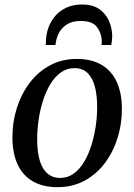

<svg xmlns="http://www.w3.org/2000/svg" viewBox="-20 -802 583 834"><path d="M313.5 -546Q378 -546 421.5 -520.2Q465 -494.5 487.2 -445.8Q509.5 -397 509.5 -328Q509.5 -263 490.5 -202.2Q471.5 -141.5 435.2 -93.2Q399 -45 347 -17Q295 11 230 11Q166 11 122.2 -14.5Q78.5 -40 56.2 -88.5Q34 -137 34 -204.5Q33.5 -270.5 52.8 -331.8Q72 -393 108.5 -441.5Q145 -490 196.8 -518Q248.5 -546 313.5 -546ZM303.5 -506Q270 -506 243.8 -487Q217.5 -468 198.2 -435.8Q179 -403.5 166.2 -363.2Q153.5 -323 147.5 -280Q141.5 -237 141.5 -196.5Q141.5 -140 153.2 -102.8Q165 -65.5 187.2 -47.2Q209.5 -29 241 -29Q274 -29 300 -47.8Q326 -66.5 345.2 -98.8Q364.5 -131 377 -171Q389.5 -211 395.8 -253.8Q402 -296.5 402 -336.5Q402 -389 391.8 -426.8Q381.5 -464.5 360 -485.2Q338.5 -506 303.5 -506ZM179 -606.5Q179 -611 179 -615Q179 -619 179.5 -624.5Q180.5 -655 191 -683.5Q201.5 -712 221.2 -734.2Q241 -756.5 270 -769.5Q299 -782.5 337.5 -782.5Q381.5 -782.5 410.2 -763Q439 -743.5 453.2 -711.2Q467.5 -679 467.5 -641.5Q467 -631 465.8 -622Q464.5 -613 463 -606.5H421Q421.5 -610.5 422 -615.2Q422.5 -620 422 -627.5Q419.5 -661.5 399.8 -686.2Q380 -711 331 -711Q293.5 -711 269.8 -695.5Q246 -680 234.5 -656Q223 -632 221 -606.5Z"/></svg>

Font: Merriweather 72pt
Style: Italic
Weight: 400
Italic angle: -7.8°
Version: Version 2.101